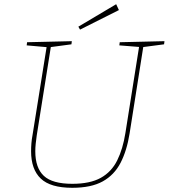

<svg xmlns="http://www.w3.org/2000/svg" viewBox="-20 -888 803 914"><path d="M550 -687 763 -692 761 -677 654 -663 663 -671 597 -253Q584 -171 554 -113Q524 -55 469 -24.5Q414 6 324 6Q220 6 174 -38Q128 -82 128 -168Q128 -186 129.5 -205.5Q131 -225 135 -246L203 -671L209 -663L107 -672L109 -687L322 -692L320 -677L215 -663L223 -671L155 -244Q152 -223 150 -204Q148 -185 148 -168Q148 -89 188.5 -51Q229 -13 324 -13Q409 -13 460 -41.5Q511 -70 538 -124.5Q565 -179 577 -255L643 -671L649 -664L548 -672ZM361 -747 353 -761 533 -868 546 -840Z"/></svg>

Font: Bitter Thin
Style: Italic
Weight: 100
Italic angle: -9°
Designer: Sol Matas, and Bitter project Authors
Foundry: Sol Matas
Version: Version 2.002